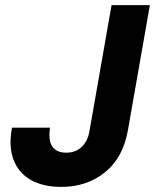

<svg xmlns="http://www.w3.org/2000/svg" viewBox="-20 -720 607 752"><path d="M220 12Q150 12 102 -14.5Q54 -41 33.5 -93Q13 -145 27 -220H176Q171 -189 176 -167Q181 -145 197 -133.5Q213 -122 239 -122Q265 -122 283.5 -132.5Q302 -143 314.5 -162.5Q327 -182 331 -210L417 -700H567L481 -210Q462 -102 391 -45Q320 12 220 12Z"/></svg>

Font: DM Sans 11pt Black
Style: Italic
Weight: 900
Italic angle: -10°
Version: Version 4.004;gftools[0.9.30]